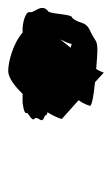

<svg xmlns="http://www.w3.org/2000/svg" viewBox="80 -650 279 480"><g transform="rotate(-90 220.0 -410.5)"><path d="M163 -464C170 -455 150 -447 164 -441C177 -436 168 -433 179 -432C171 -419 165 -407 162 -396L209 -354C203 -346 198 -336 195 -326C193 -321 222 -316 254 -313L278 -291C280 -297 283 -304 287 -310C310 -308 329 -307 333 -307C361 -307 356 -313 382 -325C409 -337 398 -352 415 -370C426 -370 423 -432 434 -432C450 -449 427 -464 429 -476C432 -488 397 -494 390 -494H378C354 -516 307 -530 282 -530C266 -530 245 -515 225 -494H203C203 -494 175 -491 177 -485C180 -479 154 -472 163 -464ZM340 -374C347 -382 354 -391 361 -400C355 -387 349 -375 350 -371C347 -372 345 -373 340 -374Z"/></g></svg>

Font: bitstorm
Style: ulcnobl
Weight: 400
Version: Version 0.2